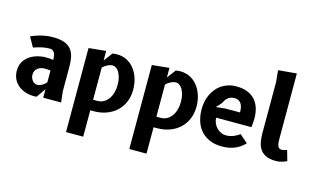

<svg xmlns="http://www.w3.org/2000/svg" viewBox="-118 -1162 2861 1758"><g transform="rotate(15 1313.0 -283.0)"><path d="M486.5 0H317V-81L257 6Q253 7 247.5 7.8Q242 8.5 231.5 8.5Q188.5 8.5 150 -3.8Q111.5 -16 82.5 -39.8Q53.5 -63.5 36.2 -98.5Q19 -133.5 19 -179Q19 -211 28.5 -237Q38 -263 54.8 -283.5Q71.5 -304 93.5 -319Q115.5 -334 140.8 -343.8Q166 -353.5 192.8 -358.2Q219.5 -363 245 -363Q267.5 -363 285.2 -361.5Q303 -360 316.5 -357.5Q316 -377.5 313.5 -394.2Q311 -411 304.5 -423.5Q298 -436 287 -443Q276 -450 259 -450Q216.5 -450 177.5 -440.2Q138.5 -430.5 107 -419L55 -511.5Q94 -529 131.5 -539.5Q155.5 -546.5 188.2 -552.5Q221 -558.5 263.5 -558.5Q328.5 -558.5 369.8 -542.8Q411 -527 434.2 -498.2Q457.5 -469.5 466.2 -429.2Q475 -389 475 -340.5V-102.5ZM317 -257.5Q305 -259 290.8 -260.2Q276.5 -261.5 263.5 -261.5Q245.5 -261.5 228.2 -256.5Q211 -251.5 197.5 -241.5Q184 -231.5 175.5 -216Q167 -200.5 167 -179.5Q167 -162.5 172.5 -148Q178 -133.5 187 -122.8Q196 -112 207.2 -106Q218.5 -100 230 -100Q244.5 -100 257.8 -104.5Q271 -109 282.2 -115.8Q293.5 -122.5 302.2 -130.5Q311 -138.5 317 -145Z M763 -100H802Q835.5 -100 862 -114.8Q888.5 -129.5 907 -155Q925.5 -180.5 935.2 -214.8Q945 -249 945 -288Q945 -328.5 936.8 -359Q928.5 -389.5 915.8 -409.8Q903 -430 887.2 -440Q871.5 -450 856.5 -450Q843 -450 829.8 -446Q816.5 -442 804.5 -435.8Q792.5 -429.5 782 -421.5Q771.5 -413.5 763 -405.5ZM600 250V-546.5L763 -563V-472L825 -555Q835.5 -556.5 846.8 -557.5Q858 -558.5 870 -558.5Q916.5 -558.5 957.2 -539Q998 -519.5 1028.2 -483.2Q1058.5 -447 1076.2 -396Q1094 -345 1094 -282Q1094 -220.5 1072.8 -168.8Q1051.5 -117 1012.2 -79.5Q973 -42 917.5 -21Q862 0 793.5 0H763V250Z M1363 -100H1402Q1435.5 -100 1462 -114.8Q1488.5 -129.5 1507 -155Q1525.5 -180.5 1535.2 -214.8Q1545 -249 1545 -288Q1545 -328.5 1536.8 -359Q1528.5 -389.5 1515.8 -409.8Q1503 -430 1487.2 -440Q1471.5 -450 1456.5 -450Q1443 -450 1429.8 -446Q1416.5 -442 1404.5 -435.8Q1392.5 -429.5 1382 -421.5Q1371.5 -413.5 1363 -405.5ZM1200 250V-546.5L1363 -563V-472L1425 -555Q1435.5 -556.5 1446.8 -557.5Q1458 -558.5 1470 -558.5Q1516.5 -558.5 1557.2 -539Q1598 -519.5 1628.2 -483.2Q1658.5 -447 1676.2 -396Q1694 -345 1694 -282Q1694 -220.5 1672.8 -168.8Q1651.5 -117 1612.2 -79.5Q1573 -42 1517.5 -21Q1462 0 1393.5 0H1363V250Z M2226 -79Q2207.5 -60 2186 -44Q2164.5 -28 2138.5 -16.5Q2112.5 -5 2081.5 1.5Q2050.5 8 2013 8Q1941 8 1890 -15.5Q1839 -39 1806.8 -78.2Q1774.5 -117.5 1759.8 -168.5Q1745 -219.5 1745 -275Q1745 -310.5 1752 -345.2Q1759 -380 1773.2 -411.2Q1787.5 -442.5 1808.8 -469.5Q1830 -496.5 1858.5 -516Q1887 -535.5 1922.8 -546.8Q1958.5 -558 2001.5 -558Q2061.5 -558 2105.5 -540.2Q2149.5 -522.5 2178 -490.8Q2206.5 -459 2220.5 -414.5Q2234.5 -370 2234.5 -316Q2234.5 -302.5 2232.8 -280.5Q2231 -258.5 2228.5 -233H1893.5Q1894.5 -206 1905 -181.8Q1915.5 -157.5 1932.8 -139.5Q1950 -121.5 1973 -110.8Q1996 -100 2023 -100Q2045 -100 2064.8 -105Q2084.5 -110 2100.8 -117.2Q2117 -124.5 2129.5 -132.2Q2142 -140 2149 -146ZM2092.5 -336Q2092.5 -359 2089 -379.5Q2085.5 -400 2076 -415.8Q2066.5 -431.5 2050.2 -440.8Q2034 -450 2008.5 -450Q1987 -450 1970.8 -442.5Q1954.5 -435 1942.8 -423.8Q1931 -412.5 1923.5 -400Q1916 -387.5 1912 -378L1866.5 -326.5L1953 -335.5Z M2339.5 -689.5 2329 -800 2503 -815.5V-201.5Q2503 -180 2504.5 -162Q2506 -144 2510.8 -131.2Q2515.5 -118.5 2524.5 -111.5Q2533.5 -104.5 2548.5 -104.5Q2555.5 -104.5 2562.8 -105.8Q2570 -107 2576.8 -109Q2583.5 -111 2589 -112.8Q2594.5 -114.5 2598 -116L2626 -17.5Q2620.5 -14.5 2610.5 -10.2Q2600.5 -6 2587 -1.8Q2573.5 2.5 2556.8 5.5Q2540 8.5 2521.5 8.5Q2466 8.5 2430.5 -7.8Q2395 -24 2374.8 -52.8Q2354.5 -81.5 2347 -120.8Q2339.5 -160 2339.5 -205.5Z"/></g></svg>

Font: B612
Style: Bold
Weight: 700
Designer: Nicolas Chauveau, Thomas Paillot, Jonathan Favre-Lamarine, Jean-Luc Vinot
Foundry: AIRBUS
Version: Version 1.008